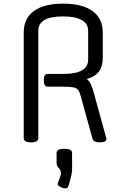

<svg xmlns="http://www.w3.org/2000/svg" viewBox="-20 -775 684 1052"><path d="M240 -370H327Q463 -370 463 -448V-607Q463 -645 428 -665Q393 -685 326 -685Q190 -685 190 -607V-18Q190 5 150 5Q110 5 110 -18V-597Q110 -674 165.5 -714.5Q221 -755 326 -755Q431 -755 487 -714.5Q543 -674 543 -597V-458Q543 -412 522.5 -383.5Q502 -355 455 -342Q469 -332 477 -315Q485 -298 492 -274L563 -15Q565 5 525 5Q491 5 486 -18L423 -246Q417 -270 408.5 -281.5Q400 -293 382 -296.5Q364 -300 328 -300H240Q220 -300 220 -335Q220 -370 240 -370ZM338 257Q325 257 310.5 249Q296 241 296 234Q296 230 298 225L308 199Q310 192 312 186Q314 180 314 174Q314 157 302 145.5Q290 134 290 116V64Q290 50 302 45Q314 40 332 40Q351 40 363 45Q375 50 375 64V155Q375 178 358 234L353 248Q350 257 338 257Z"/></svg>

Font: Offside
Style: Regular
Weight: 400
Designer: Eduardo Rodriguez Tunni
Foundry: Eduardo Rodriguez Tunni
Version: Version 1.002; ttfautohint (v1.8.4.7-5d5b);gftools[0.9.23]